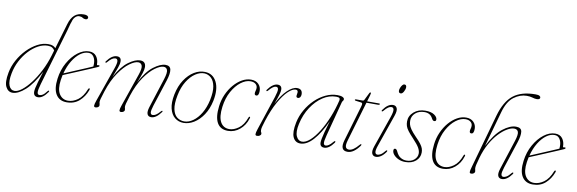

<svg xmlns="http://www.w3.org/2000/svg" viewBox="-52 -1138 4695 1563"><g transform="rotate(10 2296.0 -357.0)"><path d="M368.5 -49.5Q329 7.5 289 7.5Q251.5 7.5 251.5 -33Q251.5 -44 255.2 -62.5Q259 -81 268.5 -114.5Q278 -148 296.5 -205Q240 -95.5 182.5 -44Q125 7.5 78.5 7.5Q42 7.5 22.8 -29.8Q3.5 -67 19 -148Q29 -202.5 57 -253.5Q85 -304.5 124.2 -344.8Q163.5 -385 208.5 -409Q253.5 -433 298.5 -433Q323 -433 337.5 -426.5Q352 -420 359.5 -410L421 -618.5Q436 -671 464.8 -696.2Q493.5 -721.5 542 -721.5Q560.5 -721.5 570 -715.8Q579.5 -710 579.5 -701.5Q579.5 -695 575.2 -690Q571 -685 561 -685Q546 -685 535.5 -692.8Q525 -700.5 506.5 -700.5Q489.5 -700.5 474.5 -686Q459.5 -671.5 453.5 -647Q446 -627.5 442 -610.8Q438 -594 431.5 -571.5L293.5 -101.5Q279 -52 280.5 -32Q282 -12 300 -12Q311 -12 325 -20.5Q339 -29 359 -55.5Q364 -63 369.5 -59.5Q373.5 -56.5 368.5 -49.5ZM45 -147.5Q31.5 -79.5 46 -44.8Q60.5 -10 92.5 -10Q118.5 -10 152.5 -36.5Q186.5 -63 222.2 -109.5Q258 -156 289.2 -217.2Q320.5 -278.5 341 -347.5L353.5 -390Q346.5 -403 333.2 -411.2Q320 -419.5 296.5 -419.5Q257.5 -419.5 217.5 -398Q177.5 -376.5 142.2 -338.8Q107 -301 81.2 -251.8Q55.5 -202.5 45 -147.5Z M691.5 -121.5Q671.5 -66.5 630 -29.5Q588.5 7.5 526 7.5Q466 7.5 437.5 -38.2Q409 -84 420.5 -169Q430 -242.5 463.5 -302.2Q497 -362 543 -397.2Q589 -432.5 636.5 -432.5Q676 -432.5 696.2 -405.8Q716.5 -379 716.5 -340.5Q716.5 -330.5 727 -334.5Q735.5 -337.5 738.5 -332Q741 -326 731 -321Q713.5 -313 676.8 -297.5Q640 -282 596.8 -263.8Q553.5 -245.5 515 -229.5Q476.5 -213.5 456 -205Q451.5 -185 448.5 -164Q437.5 -86 462.8 -46.5Q488 -7 535 -7Q575.5 -7 615.2 -35.5Q655 -64 680 -128Q683.5 -136.5 688.5 -136.5Q697 -136.5 691.5 -121.5ZM633 -420Q599 -420.5 565.2 -395.8Q531.5 -371 503.8 -326Q476 -281 459.5 -219.5Q479 -227.5 509.8 -240.5Q540.5 -253.5 574.8 -268Q609 -282.5 639.8 -295.5Q670.5 -308.5 690.5 -317.5Q691.5 -324.5 691.5 -338Q691.5 -374 676 -397.2Q660.5 -420.5 633 -420Z M972 -45.5 1066 -317.5Q1085 -372.5 1076.2 -393.5Q1067.5 -414.5 1044.5 -414.5Q1016.5 -414.5 974.2 -384Q932 -353.5 888.8 -291.2Q845.5 -229 814.5 -133.5Q798.5 -84 794.5 -67.8Q790.5 -51.5 790.5 -43.5Q790.5 -35 792.8 -28.8Q795 -22.5 795 -14.5Q795 -5 786 1.2Q777 7.5 765.5 7.5Q752 7.5 751.8 -4.8Q751.5 -17 763.5 -50.5L863.5 -335Q878.5 -378 875.5 -395.8Q872.5 -413.5 856 -413.5Q843 -413.5 827.8 -403.5Q812.5 -393.5 792.5 -369.5Q787 -363 782.5 -366Q778 -369 782.5 -375.5Q823.5 -432.5 866.5 -432.5Q901.5 -432.5 901.5 -396Q901.5 -374 890 -343.2Q878.5 -312.5 858.5 -260.5Q908 -353 962.8 -392.8Q1017.5 -432.5 1058 -432.5Q1104.5 -432.5 1105 -385Q1105 -365 1096 -336.2Q1087 -307.5 1063 -249.5Q1113.5 -348 1170 -390.2Q1226.5 -432.5 1268 -432.5Q1306 -432.5 1312 -401Q1318 -369.5 1299 -310.5L1227 -88Q1213 -44 1216 -28Q1219 -12 1234.5 -12Q1246 -12 1260.8 -20.8Q1275.5 -29.5 1297.5 -55Q1303.5 -61.5 1307 -59Q1311 -56 1306 -49Q1265.5 7.5 1224.5 7.5Q1200.5 7.5 1192.5 -12Q1184.5 -31.5 1197 -71L1276 -317.5Q1293.5 -373 1285.5 -393.8Q1277.5 -414.5 1255 -414.5Q1226.5 -414.5 1184.2 -384Q1142 -353.5 1098.8 -291.5Q1055.5 -229.5 1024.5 -133.5Q1009 -85.5 1004.8 -67.5Q1000.5 -49.5 1000.5 -41.5Q1000.5 -33 1002.8 -27Q1005 -21 1005 -13.5Q1005 -4 996 2.2Q987 8.5 975.5 8.5Q962.5 8.5 962 -3.5Q961.5 -15.5 972 -45.5Z M1594.5 -431.5Q1660.5 -429.5 1690.8 -369.2Q1721 -309 1701 -211.5Q1686.5 -143 1653.8 -94Q1621 -45 1578.8 -18.8Q1536.5 7.5 1492.5 7.5Q1451 7.5 1420.2 -17.2Q1389.5 -42 1377.5 -90.2Q1365.5 -138.5 1379.5 -208Q1394 -279 1427.5 -329.8Q1461 -380.5 1505 -407Q1549 -433.5 1594.5 -431.5ZM1496.5 -5.5Q1532.5 -5.5 1568.2 -30.8Q1604 -56 1632 -102.8Q1660 -149.5 1674 -214Q1688.5 -283.5 1680 -328.2Q1671.5 -373 1647.5 -395.2Q1623.5 -417.5 1591.5 -419Q1555 -420.5 1517.2 -395.5Q1479.5 -370.5 1449.5 -322Q1419.5 -273.5 1406 -205.5Q1391.5 -133.5 1400.8 -89.5Q1410 -45.5 1435.8 -25.5Q1461.5 -5.5 1496.5 -5.5Z M1971.5 -421Q1933 -421 1892.8 -390.5Q1852.5 -360 1822 -305Q1791.5 -250 1782 -177.5Q1771 -93.5 1794.5 -50.5Q1818 -7.5 1868.5 -7.5Q1904.5 -7.5 1944 -35.5Q1983.5 -63.5 2006 -126.5Q2009.5 -135.5 2014 -135.5Q2022.5 -135.5 2017 -120.5Q1999.5 -63.5 1956.5 -27.5Q1913.5 8.5 1859.5 8.5Q1796.5 8.5 1770 -38.8Q1743.5 -86 1754.5 -176Q1760.5 -228 1781.2 -274.8Q1802 -321.5 1832.8 -357.5Q1863.5 -393.5 1900 -414.2Q1936.5 -435 1974.5 -435Q2013.5 -435 2036 -412.5Q2058.5 -390 2058.5 -356Q2058.5 -315 2037 -315Q2022.5 -315 2022.5 -331.5Q2022.5 -341 2026 -352.2Q2029.5 -363.5 2029.5 -375.5Q2029.5 -395.5 2014 -408.2Q1998.5 -421 1971.5 -421Z M2113.5 -365.5Q2109 -368.5 2113.5 -375.5Q2132.5 -402.5 2153.5 -417.5Q2174.5 -432.5 2194.5 -432.5Q2229.5 -432.5 2229.5 -396Q2229.5 -381.5 2222.8 -357.5Q2216 -333.5 2194.5 -274.5Q2233 -350.5 2276 -391.5Q2319 -432.5 2355 -432.5Q2399.5 -432.5 2399.5 -388Q2399.5 -373 2392.5 -363.8Q2385.5 -354.5 2375 -354.5Q2360.5 -354.5 2360.5 -369Q2360.5 -377 2362.5 -383.5Q2364.5 -390 2364.5 -399Q2364.5 -418 2345.5 -418Q2319 -418 2283.5 -384.2Q2248 -350.5 2211 -284.8Q2174 -219 2143.5 -123.5Q2133 -90 2128.8 -74Q2124.5 -58 2124.5 -46Q2124.5 -32.5 2128.5 -27.5Q2132.5 -22.5 2132.5 -15Q2132.5 -5.5 2122.8 1Q2113 7.5 2100 7.5Q2086.5 7.5 2086 -4.5Q2085.5 -16.5 2096 -48L2189.5 -329.5Q2205 -377.5 2202.8 -395.5Q2200.5 -413.5 2184 -413.5Q2173 -413.5 2159 -404Q2145 -394.5 2123.5 -369.5Q2117.5 -362.5 2113.5 -365.5Z M2658 -96.5Q2644.5 -45 2647 -28.5Q2649.5 -12 2664.5 -12Q2675.5 -12 2689.2 -20.8Q2703 -29.5 2723.5 -54Q2729.5 -62.5 2735.5 -59.5Q2739.5 -56 2734 -47.5Q2694.5 7.5 2654 7.5Q2638.5 7.5 2629 -1.5Q2619.5 -10.5 2619.5 -29Q2619.5 -40.5 2623.2 -61.2Q2627 -82 2636.5 -118.2Q2646 -154.5 2663.5 -212.5Q2615.5 -108.5 2563 -50.5Q2510.5 7.5 2457.5 7.5Q2415.5 7.5 2397 -32.2Q2378.5 -72 2395.5 -155.5Q2407 -211 2435.8 -261.2Q2464.5 -311.5 2504.5 -350Q2544.5 -388.5 2591.8 -410.8Q2639 -433 2688 -433Q2716.5 -433 2731 -425.8Q2745.5 -418.5 2745.5 -408.5Q2745.5 -401 2740 -394.5Q2734.5 -388 2732.5 -380.5ZM2420 -147.5Q2405 -79.5 2421.2 -44.5Q2437.5 -9.5 2468 -9.5Q2500 -9.5 2535.2 -41.5Q2570.5 -73.5 2604.2 -128Q2638 -182.5 2665.8 -251.2Q2693.5 -320 2711 -393.5Q2713.5 -406.5 2707 -412.5Q2700.5 -418.5 2679.5 -418.5Q2622.5 -418.5 2569.8 -383.5Q2517 -348.5 2477 -287.2Q2437 -226 2420 -147.5Z M2888 -407.5 2842 -413.5Q2834 -414.5 2834 -419.5Q2834 -425 2842.5 -425H2897Q2906.5 -425 2909.5 -431.5L2940 -493Q2943.5 -501 2948 -501Q2953.5 -501 2953.5 -494.5Q2953.5 -490 2950 -478L2934.5 -425H3035Q3040.5 -425 3040.5 -421Q3040.5 -413 3025 -413H2931L2835 -87.5Q2822.5 -45.5 2829 -28.8Q2835.5 -12 2857 -12Q2891 -12 2936.5 -66Q2944 -75 2948.5 -72Q2953 -69 2946.5 -59.5Q2924 -28 2899 -10.2Q2874 7.5 2847.5 7.5Q2782 7.5 2808 -81.5L2893.5 -372Q2899.5 -391.5 2898.2 -398.8Q2897 -406 2888 -407.5Z M3192 -536Q3174.5 -536 3174.5 -556.5Q3174.5 -566 3179.5 -579.2Q3184.5 -592.5 3192.8 -602.8Q3201 -613 3210.5 -613Q3227.5 -613 3227.5 -592.5Q3227.5 -576 3216.5 -556Q3205.5 -536 3192 -536ZM3083.5 -85Q3069.5 -45.5 3073 -28.8Q3076.5 -12 3092.5 -12Q3103.5 -12 3118.5 -20.5Q3133.5 -29 3153.5 -54Q3159.5 -62 3164.5 -59Q3168.5 -55.5 3163 -47Q3143 -18.5 3122.2 -5.5Q3101.5 7.5 3082.5 7.5Q3059 7.5 3050 -12.5Q3041 -32.5 3055 -73.5L3145 -331.5Q3160.5 -376.5 3157.8 -395Q3155 -413.5 3138 -413.5Q3125.5 -413.5 3111.5 -404.2Q3097.5 -395 3077 -370.5Q3071 -363 3066.5 -366Q3061.5 -369.5 3067.5 -377.5Q3106 -432.5 3148.5 -432.5Q3172 -432.5 3181 -412.2Q3190 -392 3175 -348.5Z M3332 -5.5Q3372.5 -5.5 3397.2 -27.5Q3422 -49.5 3422 -80Q3422 -101 3408.8 -125.2Q3395.5 -149.5 3354 -193.5Q3325 -224 3309.5 -244.8Q3294 -265.5 3288.5 -282.8Q3283 -300 3283 -320.5Q3283 -367 3320.8 -399.8Q3358.5 -432.5 3415.5 -432.5Q3463.5 -432.5 3489.2 -414.8Q3515 -397 3515 -377Q3515 -361.5 3500.5 -361.5Q3494.5 -361.5 3489.2 -365.5Q3484 -369.5 3478 -381Q3458 -420 3411 -420Q3365 -420 3336 -394.8Q3307 -369.5 3307 -331Q3307 -315 3311.5 -298.8Q3316 -282.5 3330.5 -261.5Q3345 -240.5 3374.5 -210Q3403.5 -181 3418.5 -161Q3433.5 -141 3439 -125.2Q3444.5 -109.5 3444.5 -92Q3444.5 -49 3411.8 -20.8Q3379 7.5 3325 7.5Q3294.5 7.5 3269.2 -4Q3244 -15.5 3229 -33Q3214 -50.5 3214 -68.5Q3214 -84.5 3227 -84.5Q3232 -84.5 3237 -80.2Q3242 -76 3247 -65Q3261.5 -33 3283.8 -19.2Q3306 -5.5 3332 -5.5Z M3749 -421Q3710.5 -421 3670.2 -390.5Q3630 -360 3599.5 -305Q3569 -250 3559.5 -177.5Q3548.5 -93.5 3572 -50.5Q3595.5 -7.5 3646 -7.5Q3682 -7.5 3721.5 -35.5Q3761 -63.5 3783.5 -126.5Q3787 -135.5 3791.5 -135.5Q3800 -135.5 3794.5 -120.5Q3777 -63.5 3734 -27.5Q3691 8.5 3637 8.5Q3574 8.5 3547.5 -38.8Q3521 -86 3532 -176Q3538 -228 3558.8 -274.8Q3579.5 -321.5 3610.2 -357.5Q3641 -393.5 3677.5 -414.2Q3714 -435 3752 -435Q3791 -435 3813.5 -412.5Q3836 -390 3836 -356Q3836 -315 3814.5 -315Q3800 -315 3800 -331.5Q3800 -341 3803.5 -352.2Q3807 -363.5 3807 -375.5Q3807 -395.5 3791.5 -408.2Q3776 -421 3749 -421Z M3914.5 -130.5Q3902 -86.5 3898.8 -70.5Q3895.5 -54.5 3895.5 -44Q3895.5 -35 3897.8 -28.8Q3900 -22.5 3900 -15.5Q3900 -5 3891 1.2Q3882 7.5 3870.5 7.5Q3858 7.5 3857.2 -3.2Q3856.5 -14 3866.5 -48L3991 -491.5Q4025.5 -614 4092 -666.5Q4158.5 -719 4275.5 -719Q4299.5 -719 4308.5 -713Q4317.5 -707 4317.5 -699.5Q4317.5 -682.5 4291 -682.5Q4274.5 -682.5 4254.2 -688.8Q4234 -695 4207.5 -695Q4152 -695 4101.2 -657Q4050.5 -619 4025 -527.5L3942.5 -233.5Q3996.5 -339.5 4056 -386Q4115.5 -432.5 4165 -432.5Q4208.5 -432.5 4213 -399.8Q4217.5 -367 4199 -310.5L4126 -88Q4112 -44.5 4115 -28.2Q4118 -12 4133.5 -12Q4144.5 -12 4159.5 -20.5Q4174.5 -29 4195 -54.5Q4202 -63 4206.5 -59.5Q4211 -56 4205 -47.5Q4165.5 7.5 4123.5 7.5Q4099.5 7.5 4091.5 -12Q4083.5 -31.5 4096 -71L4176 -317.5Q4194 -373.5 4186 -394Q4178 -414.5 4152 -414.5Q4127.5 -414.5 4094.8 -395.5Q4062 -376.5 4027.5 -340Q3993 -303.5 3963.2 -250.8Q3933.5 -198 3914.5 -130.5Z M4544 -121.5Q4524 -66.5 4482.5 -29.5Q4441 7.5 4378.5 7.5Q4318.5 7.5 4290 -38.2Q4261.5 -84 4273 -169Q4282.5 -242.5 4316 -302.2Q4349.5 -362 4395.5 -397.2Q4441.5 -432.5 4489 -432.5Q4528.5 -432.5 4548.8 -405.8Q4569 -379 4569 -340.5Q4569 -330.5 4579.5 -334.5Q4588 -337.5 4591 -332Q4593.5 -326 4583.5 -321Q4566 -313 4529.2 -297.5Q4492.5 -282 4449.2 -263.8Q4406 -245.5 4367.5 -229.5Q4329 -213.5 4308.5 -205Q4304 -185 4301 -164Q4290 -86 4315.2 -46.5Q4340.5 -7 4387.5 -7Q4428 -7 4467.8 -35.5Q4507.5 -64 4532.5 -128Q4536 -136.5 4541 -136.5Q4549.5 -136.5 4544 -121.5ZM4485.5 -420Q4451.5 -420.5 4417.8 -395.8Q4384 -371 4356.2 -326Q4328.5 -281 4312 -219.5Q4331.5 -227.5 4362.2 -240.5Q4393 -253.5 4427.2 -268Q4461.5 -282.5 4492.2 -295.5Q4523 -308.5 4543 -317.5Q4544 -324.5 4544 -338Q4544 -374 4528.5 -397.2Q4513 -420.5 4485.5 -420Z"/></g></svg>

Font: Fraunces 144pt S050 Thin
Style: Italic
Weight: 100
Italic angle: -16°
Version: Version 1.000; ttfautohint (v1.8.3)